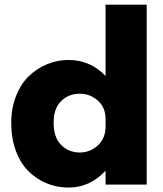

<svg xmlns="http://www.w3.org/2000/svg" viewBox="-20 -802 710 834"><path d="M277.8 12.7Q227.5 12.7 182.9 -5.6Q138.2 -23.9 103.5 -58.3Q68.8 -92.8 48.8 -147Q28.8 -201.2 28.8 -268.6Q28.8 -332 49.6 -384.8Q70.3 -437.5 105.2 -471.2Q140.1 -504.9 184.6 -523.2Q229 -541.5 277.8 -541.5Q372.1 -541.5 438.5 -472.2V-781.7H617.2V0H438.5V-60.5Q370.6 12.7 277.8 12.7ZM326.7 -139.6Q371.6 -139.6 405 -170.4Q438.5 -201.2 438.5 -252V-285.6Q438.5 -335.4 404.8 -365.2Q371.1 -395 326.7 -395Q278.3 -395 245.6 -363Q212.9 -331.1 212.9 -268.6Q212.9 -205.1 245.6 -172.4Q278.3 -139.6 326.7 -139.6Z"/></svg>

Font: Epilogue ExtraBold
Style: Regular
Weight: 800
Designer: Tyler Finck
Foundry: Etcetera Type Co
Version: Version 2.112